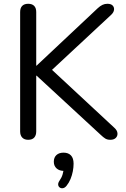

<svg xmlns="http://www.w3.org/2000/svg" viewBox="-20 -732 668 1015"><path d="M129 7Q108.5 7 97.5 -4.8Q86.5 -16.5 86.5 -37V-668.5Q86.5 -690 97.5 -701Q108.5 -712 129 -712Q149.5 -712 160.5 -701Q171.5 -690 171.5 -668.5V-385H173.5L496.5 -688.5Q509.5 -700.5 521.5 -706.2Q533.5 -712 547.5 -712Q567 -712 575.8 -702.5Q584.5 -693 582.8 -679.8Q581 -666.5 568.5 -654.5L230 -339.5L231.5 -384.5L584.5 -56.5Q600 -42.5 601 -27.5Q602 -12.5 592 -2.8Q582 7 563 7Q547 7 536.2 0.2Q525.5 -6.5 512 -19.5L173.5 -332H171.5V-37Q171.5 -16.5 161 -4.8Q150.5 7 129 7ZM331.5 250.5Q323 261 313 262.8Q303 264.5 295.8 259.2Q288.5 254 287.5 244.5Q286.5 235 295 222.5Q306 207 311.2 189Q316.5 171 316.5 156.5L319.5 171.5Q293.5 171.5 279 158.2Q264.5 145 264.5 123Q264.5 100.5 278.2 87.8Q292 75 316 75Q341 75 355 89.5Q369 104 369 133.5Q369 152.5 365 173.5Q361 194.5 352.8 214.5Q344.5 234.5 331.5 250.5Z"/></svg>

Font: Nunito ExtraLight
Style: Regular
Weight: 200
Designer: Vernon Adams
Foundry: Vernon Adams
Version: Version 3.602;April 4, 2023;FontCreator 14.0.0.2856 64-bit